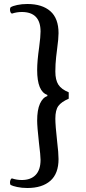

<svg xmlns="http://www.w3.org/2000/svg" viewBox="-20 -766 430 961"><path d="M34 160Q30 157 30 148Q30 141 32.5 134.5Q35 128 40 127Q64 135 89 135Q134 135 158.5 109.5Q183 84 183 34Q183 13 175 -51Q166 -132 166 -162Q166 -216 180 -247Q194 -278 217 -285V-291Q166 -308 166 -416Q166 -460 176 -530Q183 -583 183 -608Q183 -706 89 -706Q64 -706 40 -698Q35 -699 32.5 -705Q30 -711 30 -718Q30 -727 34 -730Q43 -736 66 -741Q89 -746 117 -746Q191 -746 232 -710Q273 -674 273 -600Q273 -573 266 -522Q265 -516 261 -480.5Q257 -445 257 -408Q257 -366 272 -342.5Q287 -319 324 -304V-272Q287 -256 272 -235.5Q257 -215 257 -172Q257 -139 266 -58Q273 0 273 30Q273 103 232 139Q191 175 117 175Q89 175 66 170Q43 165 34 160Z"/></svg>

Font: Arima Madurai Medium
Style: Regular
Weight: 500
Designer: Joana Correia and Natanael Gama
Foundry: NDISCOVER
Version: Version 1.020